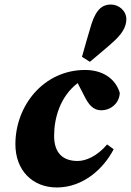

<svg xmlns="http://www.w3.org/2000/svg" viewBox="-20 -812 578 848"><path d="M231 16C349 16 439 -69 482 -153L453 -174C410 -123 360 -101 323 -101C259 -101 219 -135 219 -212C219 -290 245 -385 323 -445L354 -385C370 -354 389 -325 427 -325C473 -325 508 -360 509 -402C490 -465 433 -503 356 -503C174 -503 48 -347 48 -175C48 -60 123 16 231 16ZM342 -561 377 -539C411 -568 446 -596 479 -626C516 -659 538 -691 538 -727C538 -766 503 -792 470 -792C437 -792 407 -777 384 -706C369 -658 356 -609 342 -561Z"/></svg>

Font: Source Serif Pro Black
Style: Italic
Weight: 900
Italic angle: -12°
Designer: Frank Grießhammer
Foundry: Adobe Systems Incorporated
Version: Version 3.001;hotconv 1.0.111;makeotfexe 2.5.65597